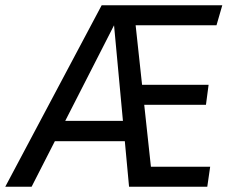

<svg xmlns="http://www.w3.org/2000/svg" viewBox="-69 -709 897 729"><path d="M317 -689H775L753 -613H446L504 -76H729L718 0H421L364 -613L51 0H-49ZM158 -250H410L416 -173H120ZM455 -387H723L713 -311H465Z"/></svg>

Font: Fira Sans Variable
Style: Italic
Weight: 397
Italic angle: -8°
Designer: Carrois Corporate & Edenspiekermann AG
Foundry: Carrois Corporate GbR & Edenspiekermann AG
Version: Version 4.202